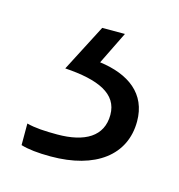

<svg xmlns="http://www.w3.org/2000/svg" viewBox="-52 -47 313 335"><g transform="rotate(15 104.5 120.0)"><path d="M196 142C196 92 160 66 107 59L136 0H95L51 85C112 89 148 105 148 143C148 182 117 200 67 200C45 200 27 199 12 195V234C25 238 43 240 66 240C147 240 196 203 196 142Z"/></g></svg>

Font: Noto Sans Devanagari UI Light
Style: Regular
Weight: 300
Designer: Jelle Bosma - Monotype Design Team
Foundry: Monotype Imaging Inc.
Version: Version 2.004